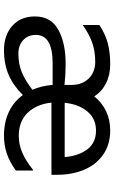

<svg xmlns="http://www.w3.org/2000/svg" viewBox="180 -754 586 987"><g transform="rotate(90 473.5 -261.0)"><path d="M469 -85Q422 -37 366.5 -12.5Q311 12 238 12Q161 12 113 -31Q65 -74 65 -147Q65 -229 133 -267Q201 -305 309 -305Q362 -305 417 -299V-336Q417 -390 384 -423.5Q351 -457 298 -457Q244 -457 200 -441.5Q156 -426 109 -393V-478Q155 -509 202.5 -521.5Q250 -534 311 -534Q366 -534 408.5 -512.5Q451 -491 476 -452Q507 -491 551.5 -512.5Q596 -534 651 -534Q723 -534 774.5 -498.5Q826 -463 852.5 -401Q879 -339 879 -261V-232H508Q516 -156 560 -110Q604 -64 679 -64Q724 -64 766.5 -82.5Q809 -101 853 -137H857V-49Q813 -17 770 -2.5Q727 12 678 12Q609 12 556 -13Q503 -38 469 -85ZM509 -300H788Q782 -372 748 -416.5Q714 -461 652 -461Q590 -461 553 -416Q516 -371 509 -300ZM442 -134Q422 -179 417 -238H305Q160 -238 160 -152Q160 -111 187 -86.5Q214 -62 256 -62Q311 -62 354 -80.5Q397 -99 442 -134Z"/></g></svg>

Font: Amiko
Style: Regular
Weight: 400
Designer: Pablo Impallari, Rodrigo Fuenzalida, Andres Torresi
Foundry: Impallari Type
Version: Version 1.001; ttfautohint (v1.3)